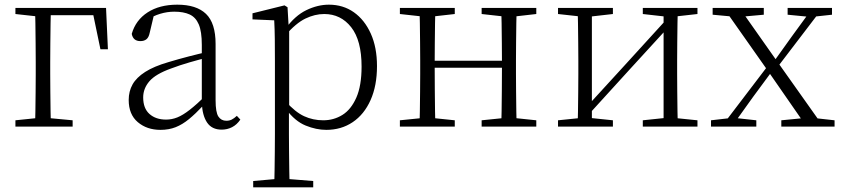

<svg xmlns="http://www.w3.org/2000/svg" viewBox="-20 -542 3603 822"><path d="M130 0Q131 -24 131.5 -64.5Q132 -105 132.5 -148.5Q133 -192 133 -226V-275Q133 -312 132.5 -357Q132 -402 131.5 -443Q131 -484 130 -508H198Q197 -484 196.5 -443Q196 -402 195.5 -357Q195 -312 195 -275V-226Q195 -192 195.5 -148.5Q196 -105 196.5 -64.5Q197 -24 198 0ZM163 -477V-508H434L442 -331H410L374 -504L405 -477ZM46 0V-27L153 -38H173L291 -27V0ZM46 -482V-508H163V-470H155Z M667 14Q609 14 570 -19Q531 -52 531 -114Q531 -151 547.5 -180.5Q564 -210 601.5 -234Q639 -258 701 -276Q744 -289 788.5 -300.5Q833 -312 873 -321V-297Q833 -287 791.5 -275Q750 -263 713 -249Q646 -225 619.5 -194Q593 -163 593 -125Q593 -78 620 -54Q647 -30 691 -30Q716 -30 739.5 -39.5Q763 -49 792.5 -72Q822 -95 862 -134L868 -89H849Q817 -55 789 -32Q761 -9 732 2.5Q703 14 667 14ZM929 13Q887 13 866.5 -17.5Q846 -48 844 -102V-106V-350Q844 -407 831 -437.5Q818 -468 792 -480Q766 -492 726 -492Q696 -492 666 -483Q636 -474 604 -454L640 -482L621 -402Q617 -382 607 -374Q597 -366 581 -366Q550 -366 544 -397Q561 -456 612 -489Q663 -522 739 -522Q821 -522 862 -482.5Q903 -443 903 -354V-113Q903 -61 915 -43Q927 -25 949 -25Q962 -25 972 -30Q982 -35 994 -46L1009 -30Q994 -8 973.5 2.5Q953 13 929 13Z M1064 260V233L1176 223H1197L1321 233V260ZM1154 260Q1155 229 1155.5 189.5Q1156 150 1156.5 108.5Q1157 67 1157 32V-278Q1157 -330 1156.5 -374Q1156 -418 1154 -455L1061 -459V-485L1198 -519L1211 -511L1216 -425L1218 -420V-80L1217 -71V32Q1217 66 1217.5 107.5Q1218 149 1218.5 189Q1219 229 1220 260ZM1377 14Q1334 14 1288.5 -4.5Q1243 -23 1204 -75H1191L1203 -108Q1244 -62 1282 -44.5Q1320 -27 1364 -27Q1409 -27 1446 -50Q1483 -73 1505.5 -124Q1528 -175 1528 -257Q1528 -369 1483.5 -425.5Q1439 -482 1368 -482Q1328 -482 1287.5 -462.5Q1247 -443 1200 -389L1191 -420H1203Q1243 -475 1291.5 -498.5Q1340 -522 1388 -522Q1449 -522 1495 -489.5Q1541 -457 1567.5 -398Q1594 -339 1594 -259Q1594 -175 1566.5 -113.5Q1539 -52 1490 -19Q1441 14 1377 14Z M1776 0Q1777 -24 1777.5 -64.5Q1778 -105 1778.5 -148.5Q1779 -192 1779 -226V-283Q1779 -316 1778.5 -359.5Q1778 -403 1777.5 -443.5Q1777 -484 1776 -508H1844Q1843 -484 1842.5 -443Q1842 -402 1841.5 -357Q1841 -312 1841 -275V-256Q1841 -207 1841.5 -157Q1842 -107 1842.5 -65.5Q1843 -24 1844 0ZM2125 0Q2127 -24 2127.5 -65.5Q2128 -107 2128.5 -157Q2129 -207 2129 -256V-275Q2129 -312 2128.5 -357Q2128 -402 2127.5 -443Q2127 -484 2125 -508H2192Q2191 -484 2190.5 -443.5Q2190 -403 2189.5 -359.5Q2189 -316 2189 -283V-226Q2189 -192 2189.5 -148.5Q2190 -105 2190.5 -64.5Q2191 -24 2192 0ZM1692 0V-27L1801 -38H1821L1927 -27V0ZM1692 -482V-508H1927V-482L1821 -470H1801ZM2042 0V-27L2150 -38H2171L2276 -27V0ZM2042 -482V-508H2276V-482L2171 -470H2150ZM1809 -252V-282H2159V-252Z M2369 0V-27L2477 -38H2498L2604 -27V0ZM2732 0V-27L2837 -38H2858L2966 -27V0ZM2453 0Q2454 -24 2454.5 -64.5Q2455 -105 2455.5 -148.5Q2456 -192 2456 -226V-283Q2456 -316 2455.5 -359.5Q2455 -403 2454.5 -443.5Q2454 -484 2453 -508H2514V0ZM2494 -45 2464 -61H2470L2654 -262L2839 -465L2867 -447H2861L2677 -246ZM2821 0V-508H2882Q2881 -484 2880.5 -443.5Q2880 -403 2879.5 -359.5Q2879 -316 2879 -283V-226Q2879 -192 2879.5 -148.5Q2880 -105 2880.5 -64.5Q2881 -24 2882 0ZM2369 -482V-508H2604V-482L2499 -470H2478ZM2732 -482V-508H2966V-482L2859 -470H2838Z M3024 0V-27L3111 -37H3127L3218 -27V0ZM3069 0 3277 -273 3298 -253H3297L3204 -127L3113 0ZM3325 0V-27L3438 -38H3454L3553 -27V0ZM3299 -242 3280 -263H3282L3370 -386L3459 -508H3502ZM3433 0 3268 -238 3078 -508H3146L3308 -278L3505 0ZM3031 -479V-508H3250V-479L3150 -470H3128ZM3352 -479V-508H3542V-479L3459 -470H3444Z"/></svg>

Font: Noto Serif SC
Style: Regular
Weight: 200
Designer: Ryoko NISHIZUKA 西塚涼子 (kana & ideographs); Frank Grießhammer (Latin, Greek & Cyrillic); Wenlong ZHANG 张文龙 (bopomofo); San
Foundry: Adobe
Version: Version 2.001;hotconv 1.1.0;makeotfexe 2.6.0